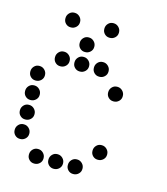

<svg xmlns="http://www.w3.org/2000/svg" viewBox="-115 -877 829 953"><g transform="rotate(15 300.0 -400.5)"><path d="M149 -788Q134 -788 123.5 -777Q113 -766 113 -751V-749Q113 -734 123.5 -723.5Q134 -713 149 -713H151Q166 -713 177 -723.5Q188 -734 188 -749V-751Q188 -766 177 -777Q166 -788 151 -788ZM349 -788Q334 -788 323.5 -777Q313 -766 313 -751V-749Q313 -734 323.5 -723.5Q334 -713 349 -713H351Q366 -713 377 -723.5Q388 -734 388 -749V-751Q388 -766 377 -777Q366 -788 351 -788ZM249 -688Q234 -688 223.5 -677Q213 -666 213 -651V-649Q213 -634 223.5 -623.5Q234 -613 249 -613H251Q266 -613 277 -623.5Q288 -634 288 -649V-651Q288 -666 277 -677Q266 -688 251 -688ZM149 -588Q134 -588 123.5 -577Q113 -566 113 -551V-549Q113 -534 123.5 -523.5Q134 -513 149 -513H151Q166 -513 177 -523.5Q188 -534 188 -549V-551Q188 -566 177 -577Q166 -588 151 -588ZM249 -588Q234 -588 223.5 -577Q213 -566 213 -551V-549Q213 -534 223.5 -523.5Q234 -513 249 -513H251Q266 -513 277 -523.5Q288 -534 288 -549V-551Q288 -566 277 -577Q266 -588 251 -588ZM349 -588Q334 -588 323.5 -577Q313 -566 313 -551V-549Q313 -534 323.5 -523.5Q334 -513 349 -513H351Q366 -513 377 -523.5Q388 -534 388 -549V-551Q388 -566 377 -577Q366 -588 351 -588ZM49 -488Q34 -488 23.5 -477Q13 -466 13 -451V-449Q13 -434 23.5 -423.5Q34 -413 49 -413H51Q66 -413 77 -423.5Q88 -434 88 -449V-451Q88 -466 77 -477Q66 -488 51 -488ZM449 -488Q434 -488 423.5 -477Q413 -466 413 -451V-449Q413 -434 423.5 -423.5Q434 -413 449 -413H451Q466 -413 477 -423.5Q488 -434 488 -449V-451Q488 -466 477 -477Q466 -488 451 -488ZM49 -388Q34 -388 23.5 -377Q13 -366 13 -351V-349Q13 -334 23.5 -323.5Q34 -313 49 -313H51Q66 -313 77 -323.5Q88 -334 88 -349V-351Q88 -366 77 -377Q66 -388 51 -388ZM49 -288Q34 -288 23.5 -277Q13 -266 13 -251V-249Q13 -234 23.5 -223.5Q34 -213 49 -213H51Q66 -213 77 -223.5Q88 -234 88 -249V-251Q88 -266 77 -277Q66 -288 51 -288ZM49 -188Q34 -188 23.5 -177Q13 -166 13 -151V-149Q13 -134 23.5 -123.5Q34 -113 49 -113H51Q66 -113 77 -123.5Q88 -134 88 -149V-151Q88 -166 77 -177Q66 -188 51 -188ZM449 -188Q434 -188 423.5 -177Q413 -166 413 -151V-149Q413 -134 423.5 -123.5Q434 -113 449 -113H451Q466 -113 477 -123.5Q488 -134 488 -149V-151Q488 -166 477 -177Q466 -188 451 -188ZM149 -88Q134 -88 123.5 -77Q113 -66 113 -51V-49Q113 -34 123.5 -23.5Q134 -13 149 -13H151Q166 -13 177 -23.5Q188 -34 188 -49V-51Q188 -66 177 -77Q166 -88 151 -88ZM249 -88Q234 -88 223.5 -77Q213 -66 213 -51V-49Q213 -34 223.5 -23.5Q234 -13 249 -13H251Q266 -13 277 -23.5Q288 -34 288 -49V-51Q288 -66 277 -77Q266 -88 251 -88ZM349 -88Q334 -88 323.5 -77Q313 -66 313 -51V-49Q313 -34 323.5 -23.5Q334 -13 349 -13H351Q366 -13 377 -23.5Q388 -34 388 -49V-51Q388 -66 377 -77Q366 -88 351 -88Z"/></g></svg>

Font: Doto Rounded
Style: Bold
Weight: 700
Monospace: yes
Version: Version 1.000